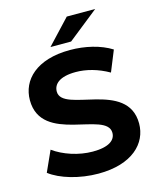

<svg xmlns="http://www.w3.org/2000/svg" viewBox="-132 -993 902 1096"><g transform="rotate(-15 319.0 -444.5)"><path d="M234 -757H356L537 -901H369ZM313 12C513 12 610 -88 610 -205C610 -462 203 -373 203 -502C203 -546 240 -582 336 -582C398 -582 465 -564 530 -527L580 -650C515 -691 425 -712 337 -712C138 -712 42 -613 42 -494C42 -234 449 -324 449 -193C449 -150 410 -118 314 -118C230 -118 142 -148 83 -191L28 -69C90 -21 202 12 313 12Z"/></g></svg>

Font: Montserrat Lite
Style: Bold
Weight: 700
Designer: Julieta Ulanovsky
Foundry: Julieta Ulanovsky
Version: Version 7.200;PS 007.200;hotconv 1.0.88;makeotf.lib2.5.64775